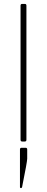

<svg xmlns="http://www.w3.org/2000/svg" viewBox="-20 -723 241 981"><path d="M119 41V88Q119 103 93 232Q92 238 87 238Q82 238 82 232V41Q82 32 90 32H111Q119 32 119 41ZM107 0H93Q85 0 85 -9V-694Q85 -703 93 -703H107Q115 -703 115 -694V-9Q115 0 107 0Z"/></svg>

Font: Rajdhani Light
Style: Regular
Weight: 300
Designer: Satya Rajpurohit, Jyotish Sonowal
Foundry: Indian Type Foundry
Version: Version 1.201;PS 1.0;hotconv 1.0.78;makeotf.lib2.5.61930; tt